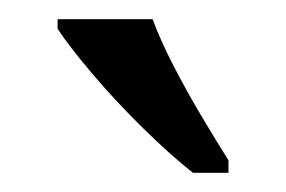

<svg xmlns="http://www.w3.org/2000/svg" viewBox="-20 -786 298 200"><path d="M181 -606Q158 -624 129 -652.5Q100 -681 75.5 -710Q51 -739 40 -756V-766H139Q147 -744 161 -717Q175 -690 190.5 -664Q206 -638 218 -619V-606Z"/></svg>

Font: Noto Serif Ethiopic Condensed
Style: Regular
Weight: 400
Width: 3
Designer: Monotype Design Team
Foundry: Monotype Imaging Inc.
Version: Version 2.102; ttfautohint (v1.8.4.7-5d5b)